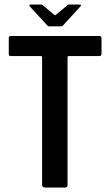

<svg xmlns="http://www.w3.org/2000/svg" viewBox="-20 -833 490 853"><path d="M179 0Q175 0 171 -3Q167 -6 167 -11V-577Q167 -582 165.5 -583Q164 -584 160 -584H32Q23 -584 21 -586Q19 -588 19 -595V-663Q19 -669 21 -671Q23 -673 31 -673H417Q426 -673 428.5 -671Q431 -669 431 -663V-596Q431 -588 428.5 -586Q426 -584 417 -584H289Q283 -584 281.5 -583Q280 -582 280 -577V-11Q280 0 270 0ZM198 -716Q194 -716 191 -719L112 -805Q110 -808 111 -810.5Q112 -813 115 -813H162Q167 -813 170 -810L220 -768Q225 -763 229 -768L280 -810Q283 -813 288 -813H335Q339 -813 339.5 -810.5Q340 -808 338 -805L259 -719Q257 -716 252 -716Z"/></svg>

Font: Glory Thin SemiBold
Style: Regular
Weight: 600
Version: Version 1.011